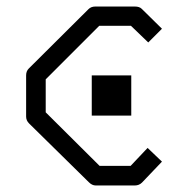

<svg xmlns="http://www.w3.org/2000/svg" viewBox="-20 -617 580 588"><path d="M476 -529 434 -487 381 -538H284L120 -374V-273L285 -109H380L432 -164L476 -122L415 -58Q406 -49 393 -49H273Q262 -49 252 -59L69 -239Q60 -248 60 -260V-386Q60 -399 68 -407L251 -589Q259 -597 272 -597H393Q407 -597 414 -590ZM261 -386H382V-263H261Z"/></svg>

Font: ibm3270
Style: Regular
Weight: 400
Monospace: yes
Version: Version 2.0.3